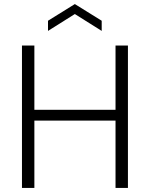

<svg xmlns="http://www.w3.org/2000/svg" viewBox="-20 -924 737 944"><path d="M88 -700H149V-384H548V-700H609V0H548V-331H149V0H88ZM480 -772 348 -855 216 -772V-822L348 -904L480 -822Z"/></svg>

Font: Albert Sans Light
Style: Regular
Weight: 300
Designer: Andreas Rasmussen
Foundry: a.Foundry
Version: Version 1.025